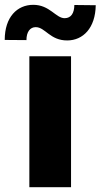

<svg xmlns="http://www.w3.org/2000/svg" viewBox="-63 -780 419 800"><path d="M47.2 -612.9C47.2 -647.4 62.5 -666.9 85.9 -666.9C125.7 -666.9 145.2 -610.8 217.7 -611.5C283 -611.9 334.5 -663 335.9 -758.2L246.8 -759.2C246.4 -725.9 233.7 -704.5 206.7 -704.2C169.4 -703.8 144.5 -760.3 74.9 -759.9C9.2 -759.6 -43.3 -709.9 -43.3 -613.6ZM59.3 0H233V-545.5H59.3Z"/></svg>

Font: TID UI Extra Bold
Style: Regular
Weight: 800
Designer: The TID Project Authors
Foundry: Bakken & Bæck
Version: Version 1.001;hotconv 1.0.109;makeotfexe 2.5.65596